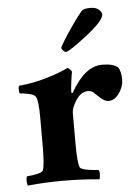

<svg xmlns="http://www.w3.org/2000/svg" viewBox="-50 -698 537 742"><g transform="rotate(-5 219.0 -327.5)"><path d="M327.1 -659.2Q349.6 -659.2 360.8 -649.4Q372.1 -639.6 372.1 -630.9Q372.1 -606.4 302.2 -552.2Q232.4 -498 219.7 -498Q214.8 -498 209 -504.4Q203.1 -510.7 203.1 -515.6Q203.1 -518.6 217.8 -542.5Q232.4 -566.4 254.9 -598.6Q277.3 -630.9 293.9 -650.4Q302.7 -659.2 327.1 -659.2ZM354.5 -436.5Q398.4 -436.5 416 -419.9Q426.8 -404.3 426.8 -372.1Q426.8 -345.7 409.2 -320.3Q391.6 -294.9 368.2 -294.9Q363.3 -294.9 358.4 -296.4Q353.5 -297.9 348.6 -300.8Q343.8 -303.7 340.8 -306.2Q337.9 -308.6 333 -313Q328.1 -317.4 326.2 -319.3Q324.2 -321.3 320.8 -324.2Q317.4 -327.1 315.9 -329.1Q314.5 -331.1 311 -333.5Q307.6 -335.9 305.2 -336.9Q302.7 -337.9 298.8 -338.9Q294.9 -339.8 291 -339.8Q264.6 -339.8 245.1 -310.5Q225.6 -281.2 225.6 -260.7V-141.6Q225.6 -69.3 233.4 -49.8Q238.3 -37.1 305.7 -32.2Q309.6 -27.3 309.1 -14.2Q308.6 -1 305.7 3.9Q239.3 -2.9 162.1 -2.9Q94.7 -2.9 28.3 3.9Q25.4 -1 24.9 -14.2Q24.4 -27.3 28.3 -32.2Q85.9 -37.1 90.8 -49.8Q98.6 -69.3 98.6 -141.6V-253.9Q98.6 -317.4 89.8 -334Q85 -343.8 62.5 -348.6Q40 -353.5 28.3 -353.5Q25.4 -355.5 25.4 -369.6Q25.4 -383.8 29.3 -383.8Q80.1 -387.7 133.3 -403.3Q186.5 -418.9 219.7 -435.5Q224.6 -434.6 230.5 -428.2Q236.3 -421.9 236.3 -418.9Q234.4 -413.1 230.5 -382.8Q226.6 -352.5 226.6 -341.8Q226.6 -338.9 229 -337.9Q231.4 -336.9 232.4 -338.9Q287.1 -436.5 354.5 -436.5Z"/></g></svg>

Font: Crimson
Style: Bold
Weight: 700
Version: Version 0.8 ; ttfautohint (v1.00) -l 8 -r 50 -G 200 -x 14 -D